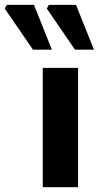

<svg xmlns="http://www.w3.org/2000/svg" viewBox="-113 -778 411 798"><path d="M64.6 0V-496H211.5V0ZM24 -571.6 -93.2 -742.4 -84.6 -757.9H28.2L102.7 -571.6ZM198.7 -571.6 81.5 -742.4 90.1 -757.9H202.9L277.5 -571.6Z"/></svg>

Font: SourceSans3VF
Style: Regular
Weight: 200
Designer: Paul D. Hunt
Foundry: Adobe
Version: Version 3.052;hotconv 1.1.0;makeotfexe 2.6.0